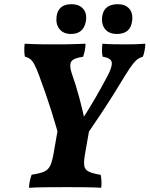

<svg xmlns="http://www.w3.org/2000/svg" viewBox="-20 -886 708 909"><path d="M271.4 -193.7Q249 -278.8 223.1 -360.9Q197.1 -443.1 166.7 -524.3Q152.8 -562.7 142.5 -581.2Q132.3 -599.7 122.3 -607Q112.3 -614.2 97.8 -618.2Q95.3 -630.8 95 -646.3Q94.7 -661.8 96.8 -679Q119.4 -678 144.5 -677Q169.5 -676 192.7 -676Q215.9 -676 231.8 -676Q250.8 -676 275.7 -676Q300.7 -676 328.8 -677Q356.8 -678 385 -679Q384.4 -660.7 381.2 -645.3Q377.9 -629.8 373.3 -617.2Q327.5 -611.3 317.1 -593.7Q306.7 -576.1 320.1 -537.7Q339.4 -483 355.2 -424.3Q371 -365.5 384.3 -302.7L366.2 -316Q399.5 -367.4 430 -419.8Q460.4 -472.1 490.1 -528.4Q512.3 -571 509 -591.2Q505.6 -611.3 465.9 -617.7Q460.3 -645.1 464.9 -679Q489.9 -677 518.5 -676.5Q547 -676 571.9 -676Q598 -676 619.3 -676.5Q640.5 -677 668.2 -679Q667.1 -646.6 656.6 -617.7Q645.6 -614.8 634.6 -608Q623.6 -601.3 609.4 -583.5Q595.2 -565.8 572.3 -528.4Q515.5 -434 462 -353Q408.4 -272 351.8 -193.7ZM117.1 3Q118.1 -15.2 121.7 -31.1Q125.3 -47.1 129.8 -58.8Q168.6 -64.8 188.7 -73.3Q208.8 -81.8 218.4 -103.2Q227.9 -124.6 234.9 -165.9L255.7 -285.7H405.1L382.3 -155.9Q376.3 -121.7 378.8 -102.5Q381.3 -83.4 399.1 -74.1Q416.9 -64.8 456.6 -58.3Q459.7 -43.6 460.4 -27.9Q461.1 -12.1 459.1 3Q427.1 1 384.5 0.5Q341.8 0 295.6 0Q244.9 0 198.1 0.5Q151.4 1 117.1 3ZM316.4 -725.2Q280.4 -725.2 261.9 -748.2Q243.3 -771.1 247.8 -808Q251.3 -836.3 268.9 -851.2Q286.5 -866.1 317.9 -866.1Q354.9 -866.1 373.9 -844.1Q393 -822.1 386.5 -785.2Q375.6 -725.2 316.4 -725.2ZM533.3 -725.2Q497.4 -725.2 478.8 -746.6Q460.3 -768.1 463.2 -803.4Q469.6 -866.1 537.9 -866.1Q572.9 -866.1 591.7 -845.1Q610.5 -824.1 605.5 -786.6Q598 -725.2 533.3 -725.2Z"/></svg>

Font: Vollkorn
Style: Italic
Weight: 400
Italic angle: -11°
Designer: Friedrich Althausen
Foundry: Friedrich Althausen
Version: Version 5.001